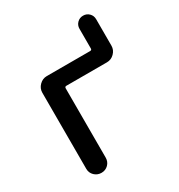

<svg xmlns="http://www.w3.org/2000/svg" viewBox="-163 -789 835 898"><g transform="rotate(-30 254.5 -340.0)"><path d="M72 -52V-463Q72 -486 89 -503Q106 -520 129 -520H363Q372 -520 372 -529V-635Q372 -654 385 -667Q398 -680 417 -680Q436 -680 449 -667Q462 -654 462 -635V-492Q462 -469 445 -452Q428 -435 405 -435H186Q177 -435 177 -426V-52Q177 -30 162 -15Q147 0 125 0Q103 0 87.5 -15Q72 -30 72 -52Z"/></g></svg>

Font: Rounded Mplus 1c Medium
Style: Regular
Weight: 500
Version: Version 1.059.20150529